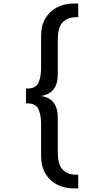

<svg xmlns="http://www.w3.org/2000/svg" viewBox="-20 -832 590 1070"><path d="M392 218Q340.5 218 299 197.2Q257.5 176.5 233.2 135.8Q209 95 209 36V-137.5Q209 -194 193.5 -225Q178 -256 132.5 -256H125V-338.5H132.5Q178 -338.5 193.5 -369.5Q209 -400.5 209 -456.5V-630.5Q209 -689.5 233.2 -730Q257.5 -770.5 299 -791.5Q340.5 -812.5 392 -812.5H416V-736H401.5Q358.5 -736 330.2 -709Q302 -682 302 -607V-421Q302 -373.5 287.2 -347.5Q272.5 -321.5 250.8 -310.8Q229 -300 207.5 -297Q229 -294.5 250.8 -283.8Q272.5 -273 287.2 -247Q302 -221 302 -173.5V12.5Q302 87.5 330.2 114.5Q358.5 141.5 401.5 141.5H416V218Z"/></svg>

Font: Trispace SemiCondensed
Style: Regular
Weight: 400
Width: 4
Designer: Tyler Finck
Foundry: Etcetera Type Company
Version: Version 1.210; ttfautohint (v1.8.3)